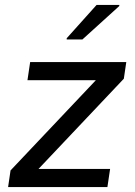

<svg xmlns="http://www.w3.org/2000/svg" viewBox="-20 -763 549 783"><path d="M13 0ZM13 0 23 -68 371 -436H92L103 -510H495L485 -442L137 -74H429L418 0ZM252 -602ZM252 -602V-607L374 -743H467L466 -738L316 -602Z"/></svg>

Font: Azeri Sans
Style: Italic
Weight: 400
Designer: Hector Gatti & Omnibus-Type (original fonts) / Cristiano Sobral (main changes and remastering)
Foundry: Omnibus-Type
Version: Version 0.07;August 21, 2020;FontCreator 13.0.0.2681 64-bit;